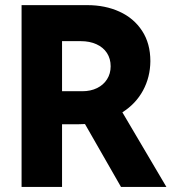

<svg xmlns="http://www.w3.org/2000/svg" viewBox="-20 -740 701 760"><path d="M65.4 -719.7H325.2Q396.5 -719.7 453.1 -693.8Q509.8 -668 542.5 -617.9Q575.2 -567.9 575.2 -498Q574.7 -434.6 546.1 -381.8Q517.6 -329.1 464.4 -295.4L638.7 0H459L316.4 -249Q295.9 -248 285.2 -248H225.6V0H65.4ZM305.7 -378.9Q338.9 -378.9 364.3 -391.4Q389.6 -403.8 403.8 -426.3Q418 -448.7 418 -477.5Q418 -507.8 403.3 -530.3Q388.7 -552.7 361.8 -564.9Q335 -577.1 299.8 -577.1H225.6V-378.9Z"/></svg>

Font: Reddit Sans Chocolate ExtraBold
Style: Regular
Weight: 800
Designer: Stephen Hutchings
Foundry: Reddit
Version: Version 1.011